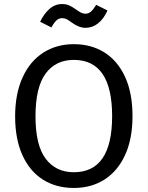

<svg xmlns="http://www.w3.org/2000/svg" viewBox="-20 -920 732 952"><path d="M637 -344Q637 -232 600.5 -152Q564 -72 498.5 -30Q433 12 346 12Q259 12 193.5 -29Q128 -70 91.5 -150Q55 -230 55 -343Q55 -454 91.5 -535Q128 -616 194 -658.5Q260 -701 346 -701Q433 -701 498.5 -659.5Q564 -618 600.5 -538Q637 -458 637 -344ZM156 -343Q156 -200 206.5 -133Q257 -66 346 -66Q536 -66 536 -344Q536 -623 346 -623Q256 -623 206 -555Q156 -487 156 -343ZM336 -808Q322 -819 311 -824.5Q300 -830 288 -830Q272 -830 260 -819Q248 -808 235 -784L179 -812Q198 -852 225.5 -876Q253 -900 288 -900Q308 -900 323.5 -893Q339 -886 357 -873Q371 -863 381.5 -857.5Q392 -852 404 -852Q419 -852 431 -862.5Q443 -873 457 -896L513 -868Q494 -826 466 -804Q438 -782 404 -782Q372 -782 336 -808Z"/></svg>

Font: Fira Sans
Style: Regular
Weight: 400
Designer: bBox Type GmbH & Carrois Corporate GbR & Edenspiekermann AG
Foundry: bBox Type GmbH & Carrois Corporate GbR & Edenspiekermann AG
Version: Version 4.301